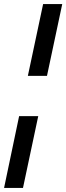

<svg xmlns="http://www.w3.org/2000/svg" viewBox="-66 -763 326 944"><path d="M71 -390 146 -743H240L165 -390ZM-46 161 28 -192H122L47 161Z"/></svg>

Font: Saira UltraCondensed
Style: Bold Italic
Weight: 700
Width: 1
Italic angle: -12°
Designer: Hector Gatti with collaboration of the Omnibus-Type team
Foundry: Omnibus-Type
Version: Version 1.101